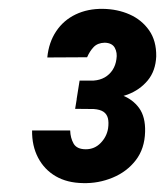

<svg xmlns="http://www.w3.org/2000/svg" viewBox="-20 -738 376 438"><path d="M161.6 -554.2H193.8Q208 -555.2 219 -561.5Q230 -567.9 236.8 -578.4Q243.7 -588.9 245.6 -603Q248 -617.7 241.9 -628.9Q235.8 -640.1 218.8 -640.6Q202.6 -640.1 193.6 -630.6Q184.6 -621.1 178.7 -607.4L87.9 -606.9Q91.3 -641.6 108.2 -666.7Q125 -691.9 152.6 -705.1Q180.2 -718.3 214.8 -717.8Q248 -717.3 275.6 -705.1Q303.2 -692.9 320.1 -668.9Q336.9 -645 336.4 -609.4Q335 -576.2 316.9 -554.4Q298.8 -532.7 270.8 -522.2Q242.7 -511.7 212.9 -511.2L154.8 -511.7ZM151.4 -489.7 158.2 -531.2 202.1 -530.8Q232.4 -530.3 257.6 -521Q282.7 -511.7 297.4 -491.5Q312 -471.2 311 -437.5Q310.1 -398.9 289.8 -372.6Q269.5 -346.2 237.1 -332.8Q204.6 -319.3 169.4 -320.3Q133.3 -320.8 107.2 -335.9Q81.1 -351.1 66.9 -378.2Q52.7 -405.3 53.2 -440.4H140.1Q140.6 -423.3 147.9 -410.4Q155.3 -397.5 175.8 -397.5Q195.8 -397.5 209.7 -411.9Q223.6 -426.3 226.6 -445.3Q228.5 -459 226.1 -468.5Q223.6 -478 215.8 -483.2Q208 -488.3 193.8 -489.3Z"/></svg>

Font: Roboto Condensed SemiBold
Style: Italic
Weight: 600
Italic angle: -12°
Designer: Christian Robertson
Foundry: Google
Version: Version 3.008; 2023